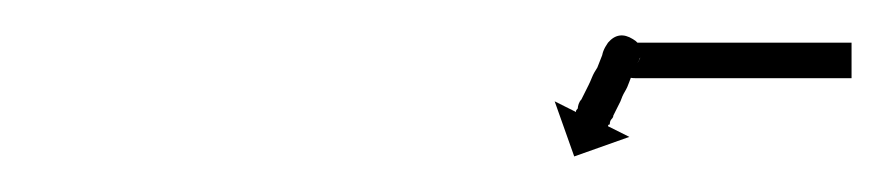

<svg xmlns="http://www.w3.org/2000/svg" viewBox="-20 -567 499 108"><path d="M457 -523Q456 -523 454.5 -523Q453 -523 451 -523Q449 -523 447 -523Q445 -523 443 -523Q440 -523 437 -523Q434 -523 431 -523Q428 -523 424.5 -523Q421 -523 418 -523Q414 -523 410.5 -523Q407 -523 403 -523Q399 -523 395 -523Q391 -523 387 -523Q383 -523 379 -523Q375 -523 370 -523Q366 -523 362 -523Q358 -523 354 -523Q350 -523 346 -523Q342 -523 338 -523Q330 -523 322.5 -528Q315 -533 322 -543Q328 -550 336 -545Q343 -541 339 -533Q338 -530 336.5 -527Q335 -524 334 -521Q333 -518 331.5 -515.5Q330 -513 329 -510Q328 -508 327 -506Q326 -504 325 -502Q325 -501 324 -500Q323 -499 323 -497Q322 -497 322 -496L334 -490L303 -479L292 -510L304 -504Q304 -504 304 -504.5Q304 -505 305 -506Q305 -507 305.5 -508.5Q306 -510 307 -511Q309 -515 311 -519Q312 -521 313 -523.5Q314 -526 316 -529Q319 -537 321 -541Q325 -549 334 -544Q344 -538 338 -531Q339 -532 340 -534Q341 -541 336 -542Q331 -543 338 -543Q342 -543 346 -543Q350 -543 354 -543Q358 -543 362 -543Q366 -543 370 -543Q375 -543 379 -543Q383 -543 387 -543Q391 -543 395 -543Q399 -543 403 -543Q407 -543 410.5 -543Q414 -543 418 -543Q421 -543 424.5 -543Q428 -543 431 -543Q434 -543 437 -543Q440 -543 443 -543Q445 -543 447 -543Q449 -543 451 -543Q453 -543 454.5 -543Q456 -543 457 -543Q458 -543 458.5 -543Q459 -543 459 -543V-523Q459 -523 458.5 -523Q458 -523 457 -523Z"/></svg>

Font: FRB American Cursive Just Arrows
Style: Italic
Weight: 400
Italic angle: -25°
Version: Version 2.0;Modular Font Editor K font №1